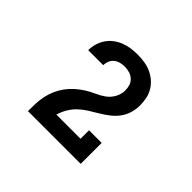

<svg xmlns="http://www.w3.org/2000/svg" viewBox="-124 -1007 849 849"><g transform="rotate(45 300.0 -583.0)"><path d="M135 -323V-324Q135 -347 136 -371Q137 -395 142 -418Q147 -441 156.5 -462.5Q166 -484 180 -503Q194 -522 212 -538Q230 -554 250 -566.5Q270 -579 291.5 -588.5Q313 -598 332 -611.5Q351 -625 363 -646.5Q375 -668 375 -692Q375 -707 370.5 -721.5Q366 -736 355 -746Q344 -756 329.5 -760.5Q315 -765 300 -765Q287 -765 273.5 -762Q260 -759 249 -750.5Q238 -742 232.5 -729Q227 -716 227 -702Q227 -702 227 -702Q227 -702 227 -702H133Q133 -702 133 -702.5Q133 -703 133 -703Q133 -723 139 -743Q145 -763 156.5 -780Q168 -797 184.5 -809.5Q201 -822 220 -829.5Q239 -837 259.5 -840Q280 -843 300 -843Q322 -843 343 -840Q364 -837 384 -828.5Q404 -820 420.5 -806Q437 -792 448 -774Q459 -756 463.5 -734.5Q468 -713 468 -692Q468 -667 461 -643.5Q454 -620 439.5 -600.5Q425 -581 405.5 -566Q386 -551 365 -538.5Q344 -526 323 -513Q302 -500 284.5 -483.5Q267 -467 254.5 -446Q242 -425 235 -401H386V-454H465V-323Z"/></g></svg>

Font: Iosevka Slab XBdEx
Style: Regular
Weight: 800
Width: 7
Monospace: yes
Designer: Belleve Invis
Foundry: Belleve Invis
Version: Version 11.1.0; ttfautohint (v1.8.3)